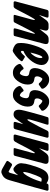

<svg xmlns="http://www.w3.org/2000/svg" viewBox="1037 -1625 762 2900"><g transform="rotate(90 1418.0 -175.0)"><path d="M193.8 -383.3 265.1 -482.4Q268.6 -487.3 273.9 -494.1Q302.2 -527.3 338.4 -527.3H386.2Q394.5 -527.3 402.3 -525.4Q440.4 -515.1 427.2 -464.8L408.2 -392.6L476.1 -479.5Q485.4 -492.2 494.1 -501.5Q520.5 -528.3 555.2 -528.3H591.3Q596.2 -528.3 601.6 -527.3Q645.5 -520 629.4 -459L512.2 -13.7Q508.8 0 487.8 0H415.5Q403.8 0 398.9 -5.4Q396 -7.8 396 -15.6Q396 -25.9 404.8 -55.7Q404.8 -55.7 461.4 -246.1Q464.8 -257.8 467.3 -267.6Q482.9 -320.3 476.1 -320.3Q471.7 -320.3 465.8 -314Q461.9 -309.6 441.9 -274.4Q419.4 -234.4 379.4 -153.3Q319.3 -30.8 308.1 -13.7Q301.3 0 283.7 0H204.6Q200.2 0 194.8 -4.9Q190.9 -8.8 194.8 -23.4L255.4 -246.1Q255.4 -246.1 260.3 -262.2Q276.9 -320.3 266.1 -320.3Q261.2 -320.3 254.4 -311.5Q253.9 -311 233.9 -278.3Q208.5 -236.3 162.6 -146.5Q106 -35.2 94.2 -18.6Q79.6 0 64 0H4.4Q-3.9 0 -8.8 -7.3Q-13.7 -15.6 -11.2 -25.4L115.7 -500Q122.1 -526.4 145 -527.3H207.5Q217.3 -527.3 223.6 -525.4Q238.3 -520.5 231.9 -497.1Z M761.7 -254.9Q790 -272.9 813 -310.1Q844.7 -361.3 844.7 -407.2Q844.7 -416 843.8 -421.9Q841.8 -433.6 832 -433.6Q829.6 -433.6 826.7 -431.6Q813.5 -421.9 800.8 -387.7Q781.7 -338.9 761.7 -254.9ZM738.8 -148.4Q735.8 -133.3 735.8 -125.5Q735.8 -115.2 749 -109.4Q749 -109.4 757.8 -112.3Q773.9 -119.1 808.1 -158.2Q812.5 -162.6 816.9 -166.5Q824.2 -173.8 835 -167L882.8 -137.7Q889.6 -133.8 891.6 -127.4Q894 -120.1 891.6 -116.2Q888.2 -110.4 883.3 -103.5Q858.4 -69.3 809.6 -30.3Q753.9 13.7 731.9 13.7H726.6Q631.8 -10.7 620.1 -66.4Q617.2 -80.1 617.2 -111.8Q617.2 -195.3 655.8 -314Q695.8 -439.9 736.3 -477.5Q750 -490.7 765.1 -501Q806.2 -529.3 843.8 -529.3Q863.8 -529.3 884.8 -520.5Q950.2 -490.7 950.2 -420.9Q950.2 -406.2 946.8 -389.6Q933.1 -317.9 871.1 -246.1Q809.6 -175.3 738.8 -148.4Z M1159.2 -536.1Q1159.2 -536.1 1175.8 -536.1Q1209.5 -536.1 1242.2 -516.6Q1285.6 -490.7 1305.7 -448.2Q1306.6 -446.3 1307.1 -443.4Q1311 -425.3 1298.8 -417L1251 -383.8Q1235.4 -373 1221.7 -388.7Q1189.9 -427.7 1159.2 -434.6Q1151.4 -430.2 1142.1 -417Q1121.1 -385.7 1121.1 -353.5Q1121.1 -319.3 1151.4 -314.5L1168.9 -311.5Q1189 -308.1 1203.1 -301.3Q1245.1 -283.2 1245.1 -210.9Q1244.1 -128.9 1188 -55.7Q1137.2 10.7 1074.2 10.7H1061.5Q1024.9 10.7 993.2 -8.8Q956.1 -32.2 938.5 -71.3Q928.7 -94.7 940.4 -108.4L982.4 -141.6Q987.8 -146.5 994.1 -148.9Q1010.7 -154.3 1018.6 -137.7Q1022.5 -129.9 1030.8 -121.1Q1054.2 -95.7 1078.1 -93.8Q1089.4 -99.6 1098.6 -115.7Q1116.7 -147.5 1118.2 -191.4Q1117.7 -229 1075.2 -235.4L1062.5 -237.3Q1048.8 -239.3 1037.6 -243.7Q996.1 -261.2 996.1 -323.2Q996.6 -342.8 1001 -363.3Q1016.1 -434.1 1064.9 -486.8Q1111.8 -536.1 1159.2 -536.1Z M1492.2 -536.1Q1492.2 -536.1 1508.8 -536.1Q1542.5 -536.1 1575.2 -516.6Q1618.7 -490.7 1638.7 -448.2Q1639.6 -446.3 1640.1 -443.4Q1644 -425.3 1631.8 -417L1584 -383.8Q1568.4 -373 1554.7 -388.7Q1522.9 -427.7 1492.2 -434.6Q1484.4 -430.2 1475.1 -417Q1454.1 -385.7 1454.1 -353.5Q1454.1 -319.3 1484.4 -314.5L1502 -311.5Q1522 -308.1 1536.1 -301.3Q1578.1 -283.2 1578.1 -210.9Q1577.1 -128.9 1521 -55.7Q1470.2 10.7 1407.2 10.7H1394.5Q1357.9 10.7 1326.2 -8.8Q1289.1 -32.2 1271.5 -71.3Q1261.7 -94.7 1273.4 -108.4L1315.4 -141.6Q1320.8 -146.5 1327.1 -148.9Q1343.8 -154.3 1351.6 -137.7Q1355.5 -129.9 1363.8 -121.1Q1387.2 -95.7 1411.1 -93.8Q1422.4 -99.6 1431.6 -115.7Q1449.7 -147.5 1451.2 -191.4Q1450.7 -229 1408.2 -235.4L1395.5 -237.3Q1381.8 -239.3 1370.6 -243.7Q1329.1 -261.2 1329.1 -323.2Q1329.6 -342.8 1334 -363.3Q1349.1 -434.1 1397.9 -486.8Q1444.8 -536.1 1492.2 -536.1Z M1843.8 -145.5 1786.6 -64.5Q1774.9 -46.4 1763.7 -33.2Q1734.4 1 1697.8 1H1691.9Q1670.4 1 1654.3 -9.3Q1615.2 -35.6 1628.4 -113.3Q1634.8 -149.4 1666.5 -267.1Q1720.2 -465.3 1737.8 -513.7Q1742.7 -526.9 1762.2 -527.3H1838.4Q1847.7 -527.3 1850.6 -518.6Q1853 -510.7 1847.2 -492.2Q1795.4 -330.1 1773.9 -246.1Q1769.5 -228.5 1769.5 -218.8Q1769.5 -208 1775.4 -208Q1785.6 -208 1807.1 -247.1Q1890.1 -396.5 1939.9 -504.9Q1950.7 -526.4 1972.2 -527.3H2031.7Q2035.6 -527.3 2039.6 -524.9Q2051.3 -518.1 2047.4 -502L1920.4 -26.4Q1913.6 -1 1891.1 0H1830.6Q1800.8 0 1812 -35.2Z M2206.1 -383.3 2277.3 -482.4Q2280.8 -487.3 2286.1 -494.1Q2314.5 -527.3 2350.6 -527.3H2398.4Q2406.7 -527.3 2414.6 -525.4Q2452.6 -515.1 2439.5 -464.8L2322.3 -20.5Q2316.9 -0.5 2295.9 0H2220.2Q2211.9 0 2208 -4.4Q2203.1 -9.8 2207 -23.4L2267.6 -246.1Q2267.6 -246.6 2272.5 -262.2Q2289.6 -320.3 2278.3 -320.3Q2273.4 -320.3 2266.6 -311.5Q2266.1 -311 2246.1 -278.3Q2220.7 -236.3 2174.8 -146.5Q2118.2 -35.2 2106.4 -18.6Q2092.3 -0.5 2076.2 0H2016.6Q2012.7 0 2008.8 -2.4Q1997.1 -9.3 2001 -25.4L2127.9 -500Q2135.3 -526.4 2157.2 -527.3H2219.7Q2229.5 -527.3 2235.8 -525.4Q2252 -520 2244.1 -497.1Z M2827.1 -527.3Q2851.6 -526.4 2847.7 -501Q2814.9 -369.1 2714.4 -23.4Q2692.4 51.8 2689.5 63.5Q2668.9 138.2 2622.1 164.1Q2591.3 180.7 2575.2 184.6Q2569.3 185.5 2563.5 185.5Q2541 185.5 2512.7 168.9L2413.1 112.3Q2405.8 108.4 2402.3 104Q2393.6 91.3 2405.3 77.1L2436.5 35.2Q2436.5 35.2 2438.5 33.2Q2452.6 18.6 2468.8 27.3L2553.7 73.2Q2557.1 75.2 2560.5 75.2Q2572.3 75.2 2580.1 50.8L2614.3 -68.8L2607.4 -60.5Q2590.3 -39.6 2577.1 -25.9Q2548.8 2.9 2526.4 2.9H2519.5Q2502.9 2 2470.7 -29.3Q2433.1 -69.3 2433.1 -113.3Q2433.1 -126.5 2441.4 -181.6Q2449.7 -233.9 2493.7 -360.8Q2530.8 -465.8 2575.2 -500Q2609.4 -525.4 2653.3 -525.4Q2697.3 -525.4 2736.8 -496.1Q2736.8 -496.6 2737.3 -497.1Q2746.1 -525.9 2767.6 -526.4ZM2712.9 -417Q2710.9 -417.5 2709 -418.5Q2690.9 -423.8 2678.7 -423.3Q2667.5 -423.3 2661.1 -418.9Q2644 -405.8 2616.7 -336.9Q2578.1 -240.2 2567.4 -174.8Q2564.5 -156.7 2564.5 -152.8Q2564.9 -145.5 2572.3 -145.5Q2574.2 -145.5 2576.2 -146.5Q2594.2 -154.8 2624 -204.1Q2675.8 -293.5 2708 -402.3Z"/></g></svg>

Font: Allan
Style: Bold
Weight: 700
Version: Version 1.005